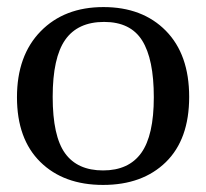

<svg xmlns="http://www.w3.org/2000/svg" viewBox="-20 -514 583 543"><path d="M415 -239Q415 -347 382 -399.5Q349 -452 274.5 -452Q200 -452 164.5 -401.5Q129 -351 129 -240Q129 -129 164 -80.5Q199 -32 271.5 -32Q344 -32 379.5 -81.5Q415 -131 415 -239ZM28 -239Q28 -357 95 -425.5Q162 -494 272.5 -494Q383 -494 449 -427Q515 -360 515 -240Q515 -120 449 -55.5Q383 9 271.5 9Q160 9 94 -56Q28 -121 28 -239Z"/></svg>

Font: Ledger
Style: Regular
Weight: 400
Designer: Denis Masharov
Foundry: Denis Masharov
Version: 1.001